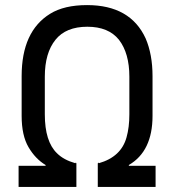

<svg xmlns="http://www.w3.org/2000/svg" viewBox="-20 -734 668 754"><path d="M159 -86Q119 -110 92 -156Q65 -202 65 -279V-435Q65 -611 177 -680Q232 -714 322 -714Q492 -714 552 -583Q579 -520 579 -435V-279Q579 -140 486 -86Q486 -90 486 -83H591V0H364V-92Q366 -98 368 -93Q456 -118 477 -195Q488 -234 488 -285V-433Q488 -525 447 -578Q406 -629 323 -629Q239 -629 198 -578Q156 -526 156 -433V-285Q156 -178 204 -132Q230 -106 276 -93Q278 -98 280 -92V0H53V-83H159Q159 -90 159 -86Z"/></svg>

Font: Rilu
Style: Bold
Weight: 500
Designer: Alí Sinisterra
Foundry: Alí Sinisterra
Version: ""